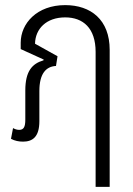

<svg xmlns="http://www.w3.org/2000/svg" viewBox="-20 -546 520 751"><path d="M235 -526C124 -526 61 -454 61 -379V-354L151 -313L150 -310C106 -297 79 -268 79 -192V-78C79 -50 73 -38 55 -38C46 -38 38 -41 31 -45L23 -3C38 5 54 8 70 8C107 8 134 -10 134 -72V-190C134 -258 160 -286 199 -288L205 -326L117 -375C118 -433 161 -478 235 -478C305 -478 354 -436 354 -343V185H409V-351C409 -469 335 -526 235 -526Z"/></svg>

Font: Noto Sans Thai UI Condensed Light
Style: Regular
Weight: 300
Width: 3
Designer: Monotype Design Team
Foundry: Monotype Imaging Inc.
Version: Version 1.901